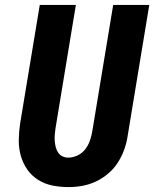

<svg xmlns="http://www.w3.org/2000/svg" viewBox="-20 -755 640 782"><path d="M259 7Q225 7 193 0.5Q161 -6 134.5 -23Q108 -40 90.5 -65.5Q73 -91 64.5 -121.5Q56 -152 56.5 -185.5Q57 -219 62 -252L142 -735H289L206 -232Q204 -219 203 -206Q202 -193 203 -180.5Q204 -168 207 -156Q210 -144 216.5 -134Q223 -124 234 -118.5Q245 -113 258 -113Q277 -113 296 -122Q315 -131 327.5 -147.5Q340 -164 346.5 -183Q353 -202 356 -221L441 -735H588L500 -202Q496 -174 486 -146Q476 -118 460 -93Q444 -68 420.5 -48Q397 -28 370 -15.5Q343 -3 315 2Q287 7 259 7Z"/></svg>

Font: Iosevka Heavy Extended
Style: Italic
Weight: 900
Width: 7
Italic angle: -9°
Monospace: yes
Designer: Belleve Invis
Foundry: Belleve Invis
Version: Version 32.5.0; ttfautohint (v1.8.4)